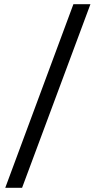

<svg xmlns="http://www.w3.org/2000/svg" viewBox="-20 -751 484 913"><path d="M85 142H5L329 -731H410Z"/></svg>

Font: Arima
Style: Regular
Weight: 400
Designer: Joana Correia and Natanael Gama
Foundry: NDISCOVER
Version: Version 1.101;gftools[0.9.23]